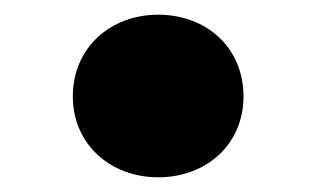

<svg xmlns="http://www.w3.org/2000/svg" viewBox="-20 -470 424 261"><path d="M195 -229C261 -229 311 -274 311 -339C311 -405 261 -450 195 -450C130 -450 79 -405 79 -339C79 -274 130 -229 195 -229Z"/></svg>

Font: LINE Seed JP_OTF ExtraBold
Style: Regular
Weight: 800
Designer: LY Corporation & Fontrix & Fontworks
Version: Version 1.013